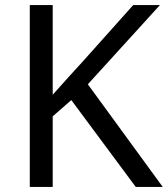

<svg xmlns="http://www.w3.org/2000/svg" viewBox="-20 -734 659 754"><path d="M619 0H513L260 -341L187 -277V0H97V-714H187V-362Q217 -396 248 -430Q279 -464 310 -498L503 -714H608L325 -403Z"/></svg>

Font: Noto Sans Old North Arabian
Style: Regular
Weight: 400
Designer: Monotype Design Team
Foundry: Monotype Imaging Inc.
Version: Version 2.001; ttfautohint (v1.8.4.7-5d5b)